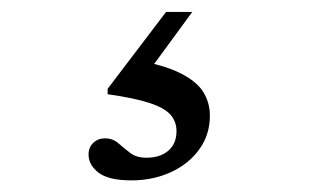

<svg xmlns="http://www.w3.org/2000/svg" viewBox="-20 -43 540 322"><path d="M200.5 259.5Q162 259.5 145.2 246.5Q128.5 233.5 128.5 216.5Q128.5 204 136.5 196.5Q144.5 189 156 189Q169 189 178.2 197Q187.5 205 198 213.2Q208.5 221.5 225.5 221.5Q248.5 221.5 262.2 209.8Q276 198 276 177Q276 161 266 149.5Q256 138 231 129.8Q206 121.5 160.5 115V106L258.5 -23H302.5L207.5 106.5L206.5 57.5Q255.5 66 283 80Q310.5 94 321.2 111.8Q332 129.5 332 151Q332 183 314.2 207.5Q296.5 232 266.5 245.8Q236.5 259.5 200.5 259.5Z"/></svg>

Font: Newsreader 16pt Medium
Style: Regular
Weight: 500
Designer: Hugues Gentile
Foundry: Production Type
Version: Version 1.003